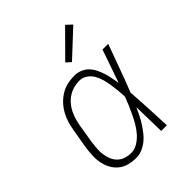

<svg xmlns="http://www.w3.org/2000/svg" viewBox="-214 -892 1027 1027"><g transform="rotate(-45 300.0 -378.5)"><path d="M218 8Q190 8 163 1Q136 -6 115.5 -23Q95 -40 82.5 -63.5Q70 -87 65 -114Q60 -141 61.5 -169Q63 -197 67 -226L86 -336Q90 -361 97.5 -386Q105 -411 118.5 -435Q132 -459 151 -479Q170 -499 193.5 -513Q217 -527 242.5 -532.5Q268 -538 294 -538Q317 -538 338 -529.5Q359 -521 374 -506Q389 -491 399 -471Q409 -451 416 -430Q423 -409 427 -387Q431 -365 435 -343Q451 -390 467.5 -436.5Q484 -483 500 -530H543Q518 -463 494 -395.5Q470 -328 443 -261Q448 -196 451 -130.5Q454 -65 457 0H414Q413 -46 412 -92Q411 -138 410 -184Q400 -162 389.5 -140.5Q379 -119 366 -99Q353 -79 338 -59.5Q323 -40 304 -25Q285 -10 263 -1Q241 8 218 8ZM218 -30Q244 -30 267.5 -44.5Q291 -59 309 -79.5Q327 -100 340.5 -123Q354 -146 365.5 -170Q377 -194 387.5 -218.5Q398 -243 407 -268Q406 -292 403.5 -316Q401 -340 397.5 -363.5Q394 -387 387.5 -410Q381 -433 369.5 -453Q358 -473 338 -486.5Q318 -500 294 -500Q273 -500 252 -494.5Q231 -489 212 -477Q193 -465 178 -448Q163 -431 153 -411Q143 -391 137 -370.5Q131 -350 127 -329L109 -219Q106 -197 104.5 -175Q103 -153 106 -132Q109 -111 117 -91.5Q125 -72 140 -57.5Q155 -43 175.5 -36.5Q196 -30 218 -30ZM337 -598 310 -622 452 -765 484 -735Z"/></g></svg>

Font: Iosevka Slab XLtEx
Style: Italic
Weight: 200
Width: 7
Italic angle: -9°
Monospace: yes
Designer: Belleve Invis
Foundry: Belleve Invis
Version: Version 11.1.0; ttfautohint (v1.8.3)